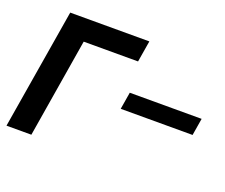

<svg xmlns="http://www.w3.org/2000/svg" viewBox="-119 -910 1278 1091"><g transform="rotate(20 520.5 -364.0)"><path d="M610.8 -727.5 589.4 -598.6H260.7L162.1 0H11.7L132.3 -727.5ZM588.9 -312 606 -415.5H1040.5L1023.4 -312Z"/></g></svg>

Font: Inter Display
Style: Bold Italic
Weight: 700
Italic angle: -9.39999°
Designer: Rasmus Andersson
Foundry: rsms
Version: Version 4.000;git-a52131595